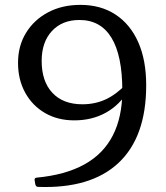

<svg xmlns="http://www.w3.org/2000/svg" viewBox="-20 -757 680 788"><path d="M136 10Q128 10 125 0L122 -18Q121 -27 131 -28Q248 -39 326 -82Q404 -125 443 -201Q482 -277 482 -385Q482 -529 437.5 -602Q393 -675 306 -675Q235 -675 193 -629.5Q151 -584 151 -507Q151 -423 195 -376Q239 -329 318 -329Q370 -329 413.5 -349Q457 -369 498 -412L508 -386Q470 -325 413.5 -294Q357 -263 285 -263Q217 -263 165 -293Q113 -323 83.5 -376.5Q54 -430 54 -499Q54 -569 87 -622.5Q120 -676 177.5 -706.5Q235 -737 310 -737Q394 -737 454.5 -697Q515 -657 547.5 -583.5Q580 -510 580 -407Q580 -195 466.5 -88.5Q353 18 136 10Z"/></svg>

Font: Hahmlet
Style: Regular
Weight: 400
Designer: Minjoo Ham & Mark Frömberg
Foundry: hypertype
Version: Version 1.001; ttfautohint (v1.8.3)